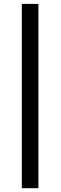

<svg xmlns="http://www.w3.org/2000/svg" viewBox="-20 -729 313 984"><path d="M176.8 -709V235.4H91.8V-709Z"/></svg>

Font: Josefin Sans CFJ
Style: Regular
Weight: 400
Designer: Santiago Orozco
Foundry: Typemade
Version: Version 2.000